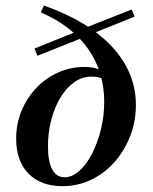

<svg xmlns="http://www.w3.org/2000/svg" viewBox="-20 -650 544 682"><path d="M201.7 11.3Q125.1 11.3 81.2 -33.4Q37.4 -78 37.4 -157.2Q37.4 -210 56.5 -256.2Q75.6 -302.3 108.7 -337.3Q141.8 -372.3 185.9 -392.2Q230 -412.2 280.4 -412.2Q303.6 -412.2 322.6 -406.7Q341.6 -401.2 354.9 -389.2L354.3 -362.9Q344.8 -371 333.4 -374.4Q322 -377.9 304.4 -377.9Q272.2 -377.9 244.1 -358.2Q215.9 -338.5 195 -304Q174.1 -269.6 162.3 -224.7Q150.4 -179.8 150.4 -130.2Q150.4 -77.1 165.3 -48.6Q180.2 -20.2 209.2 -20.2Q235.6 -20.2 261 -42.4Q286.5 -64.6 306.3 -102.8Q326.1 -141 338.2 -189.2Q350.2 -237.5 350.2 -288.6Q350.2 -395.8 292.2 -477.4Q234.1 -559.1 125 -606L136.2 -630.3Q294.8 -574.3 378.7 -483.1Q462.7 -391.9 462.7 -276.8Q462.7 -217.6 442 -165.4Q421.3 -113.2 385.5 -73.1Q349.7 -33 302.6 -10.9Q255.4 11.3 201.7 11.3ZM113 -451.9 102.6 -477.6 263.3 -542.5 283.9 -520ZM288.8 -522.9 268.2 -545.4 447.7 -616.3 458.2 -591Z"/></svg>

Font: Playfair 5pt SemiExpanded Light 12pt
Style: Italic
Weight: 300
Italic angle: -15.6°
Version: Version 2.000;gftools[0.9.28]